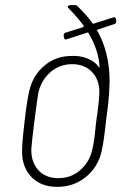

<svg xmlns="http://www.w3.org/2000/svg" viewBox="-20 -720 499 748"><path d="M393 -248Q384 -165 376 -131Q362 -69 314.5 -30.5Q267 8 203 8Q140 8 103 -30Q66 -68 66 -129Q66 -159 70.5 -199Q75 -239 76 -249Q85 -328 94 -366Q108 -426 152 -463.5Q196 -501 256 -502Q291 -504 320 -492.5Q349 -481 365 -459Q368 -455 368 -460Q364 -525 325 -591Q323 -595 320 -593L240 -567L236 -566Q231 -566 229 -574L228 -581V-583Q228 -590 236 -593L303 -614Q305 -615 306 -617Q307 -619 306 -620Q278 -657 247 -688Q244 -691 244 -694Q244 -696 247 -698Q250 -700 254 -700H272Q279 -700 283 -695Q322 -656 340 -630Q342 -626 345 -628L421 -652L425 -653Q430 -653 432 -645L433 -638V-636Q433 -629 425 -626L361 -605Q357 -603 358 -602Q407 -517 407 -402Q407 -389 405 -355Q403 -321 393 -248ZM352 -221 355 -248Q357 -265 359 -274Q367 -335 367 -362Q367 -410 338 -440Q309 -470 261 -470Q212 -470 176 -438.5Q140 -407 129 -357Q125 -333 114 -248Q105 -178 102 -139Q101 -88 129.5 -57Q158 -26 207 -26Q257 -26 293 -57.5Q329 -89 340 -139Q348 -174 352 -221Z"/></svg>

Font: Barlow Semi Condensed ExLight
Style: Italic
Weight: 275
Width: 4
Italic angle: -7°
Designer: Jeremy Tribby
Foundry: Tribby Type
Version: Version 1.408